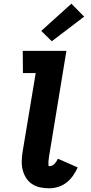

<svg xmlns="http://www.w3.org/2000/svg" viewBox="-20 -1010 490 1038"><path d="M246 8Q221 8 197 3Q173 -2 153.5 -15Q134 -28 121.5 -47.5Q109 -67 103 -90Q97 -113 97.5 -138Q98 -163 102 -188L173 -615H104L103 -735H339L246 -169Q245 -165 244.5 -161Q244 -157 244 -153.5Q244 -150 243 -146.5Q242 -143 242 -139Q242 -135 242 -131.5Q242 -128 242 -124Q242 -120 242 -116Q242 -112 246 -112H249Q256 -112 263 -115.5Q270 -119 275.5 -125Q281 -131 285.5 -138Q290 -145 293 -152L400 -105Q390 -82 375 -60.5Q360 -39 339.5 -23Q319 -7 294.5 0.5Q270 8 246 8ZM260 -787 203 -843 366 -990 435 -920Z"/></svg>

Font: Iosevka Etoile Heavy
Style: Italic
Weight: 900
Italic angle: -9°
Designer: Belleve Invis
Foundry: Belleve Invis
Version: Version 22.1.2; ttfautohint (v1.8.4)